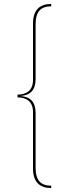

<svg xmlns="http://www.w3.org/2000/svg" viewBox="-20 -834 367 970"><path d="M238.7 -814C182.4 -814 146.7 -785.4 146.7 -714.8V-430C146.7 -377.6 114.4 -356 68.6 -356V-342C114.4 -342 146.7 -320.4 146.7 -268V16.9C146.7 87.4 182.4 116 238.7 116V104.2C185.4 104.2 159.9 76.3 159.9 14.2V-262.8C159.9 -319.1 133.6 -344.7 83.9 -349C133.6 -353.3 159.9 -378.8 159.9 -435.1V-712.1C159.9 -774.3 185.4 -802.1 238.7 -802.1Z"/></svg>

Font: Fira Sans Hair
Style: Regular
Weight: 100
Designer: bBox Type GmbH & Carrois Corporate GbR & Edenspiekermann AG
Foundry: bBox Type GmbH & Carrois Corporate GbR & Edenspiekermann AG
Version: Version 4.300;PS 004.300;hotconv 1.0.88;makeotf.lib2.5.64775